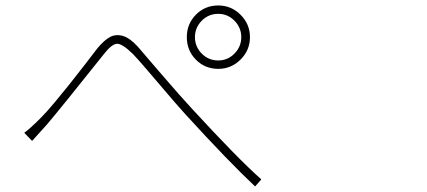

<svg xmlns="http://www.w3.org/2000/svg" viewBox="-20 -714 1540 692"><path d="M766.6 -496.1Q800.8 -496.1 825.2 -521Q849.6 -545.9 849.6 -580.1Q849.6 -614.3 825.2 -639.2Q800.8 -664.1 766.6 -664.1Q731.4 -664.1 707 -639.2Q682.6 -614.3 682.6 -580.1Q682.6 -545.9 707 -521Q731.4 -496.1 766.6 -496.1ZM766.6 -694.3Q813.5 -694.3 847.2 -660.6Q880.9 -627 880.9 -580.1Q880.9 -533.2 847.2 -499.5Q813.5 -465.8 766.6 -465.8Q718.8 -465.8 686 -499Q653.3 -532.2 653.3 -580.1Q653.3 -627.9 686 -661.1Q718.8 -694.3 766.6 -694.3ZM67.4 -235.4Q86.9 -249 127 -289.1Q147.5 -309.6 177.2 -345.2Q207 -380.9 229.5 -409.2Q252 -437.5 286.1 -481.4Q320.3 -525.4 331.1 -540Q355.5 -569.3 376.5 -580.6Q397.5 -591.8 422.9 -584.5Q448.2 -577.1 476.6 -545.9Q488.3 -532.2 559.6 -449.2Q630.9 -366.2 670.9 -323.2Q838.9 -140.6 921.9 -67.4L899.4 -42Q806.6 -128.9 648.4 -301.8Q617.2 -335.9 550.3 -415Q483.4 -494.1 459 -519.5Q419.9 -557.6 400.9 -556.2Q381.8 -554.7 352.5 -516.6Q195.3 -319.3 149.4 -265.6Q126 -240.2 95.7 -206.1Z"/></svg>

Font: Bpmf Zihi Sans ExtraLight
Style: ExtraLight
Weight: 250
Foundry: But Ko
Version: Version 1.320